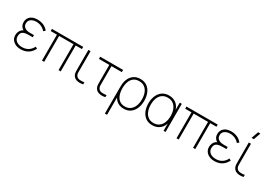

<svg xmlns="http://www.w3.org/2000/svg" viewBox="26 -1860 4490 3195"><g transform="rotate(30 2270.5 -262.5)"><path d="M231 15Q316 15 374.8 -23Q433.5 -61 467 -129L432 -149Q402 -89 352.5 -58Q303 -27 237 -27Q168 -27 125.5 -59.8Q83 -92.5 83 -150Q83 -185.5 96.8 -209.8Q110.5 -234 142.8 -246.5Q175 -259 230 -259H310V-300H231Q168 -300 131.5 -326.8Q95 -353.5 95 -402Q95 -457.5 136.2 -485.2Q177.5 -513 235 -513Q289 -513 334.8 -491Q380.5 -469 409 -433L442 -461Q404.5 -508.5 351.5 -531.8Q298.5 -555 230 -555Q178 -555 137.8 -536.5Q97.5 -518 74.8 -483.8Q52 -449.5 52 -403Q52 -351.5 78.2 -318Q104.5 -284.5 148 -268L154 -288Q113.5 -285 88.5 -262.8Q63.5 -240.5 51.8 -208.8Q40 -177 40 -146Q40 -98 64.8 -61.8Q89.5 -25.5 132.5 -5.2Q175.5 15 231 15Z M679 0H637V-498H517V-540H1117V-498H997V0H955V-498H679Z M1334 5Q1299 0.5 1272.8 -16Q1246.5 -32.5 1232 -63Q1220 -89.5 1218.5 -116.8Q1217 -144 1217 -179V-540H1259V-179Q1259 -144 1259.2 -123Q1259.5 -102 1270 -81Q1281.5 -59.5 1298.2 -49.2Q1315 -39 1339 -36Q1361.5 -34 1385.2 -34.8Q1409 -35.5 1429 -40V0Q1413 3.5 1396.5 5.2Q1380 7 1364.2 7Q1348.5 7 1334 5Z M1760 5Q1725 0.5 1698.8 -16Q1672.5 -32.5 1658 -63Q1646 -89.5 1644.5 -116.8Q1643 -144 1643 -179V-498H1444V-540H1884V-498H1685V-179Q1685 -144 1685.2 -123Q1685.5 -102 1696 -81Q1707.5 -59.5 1724.2 -49.2Q1741 -39 1765 -36Q1787.5 -34 1811.2 -34.8Q1835 -35.5 1855 -40V0Q1839 3.5 1822.8 5.2Q1806.5 7 1790.5 7Q1774.5 7 1760 5Z M2026 240H1984V-241Q1984 -268 1984.8 -287Q1985.5 -306 1986 -317Q1990.5 -385.5 2018 -439.2Q2045.5 -493 2094.5 -524Q2143.5 -555 2213 -555Q2290 -555 2341.8 -517.2Q2393.5 -479.5 2419.8 -415Q2446 -350.5 2446 -271Q2446 -190 2419 -125.2Q2392 -60.5 2340.2 -22.8Q2288.5 15 2214 15Q2147.5 15 2098.8 -15Q2050 -45 2026 -93ZM2211 -27Q2273.5 -27 2315.8 -59Q2358 -91 2379.5 -146.2Q2401 -201.5 2401 -271Q2401 -340 2380.2 -394.8Q2359.5 -449.5 2317.5 -481.2Q2275.5 -513 2211 -513Q2148 -513 2107 -482.2Q2066 -451.5 2046 -397Q2026 -342.5 2026 -272Q2026 -202 2045.8 -146.5Q2065.5 -91 2106.5 -59Q2147.5 -27 2211 -27Z M2761 15Q2684.5 15 2632.2 -22.8Q2580 -60.5 2553 -125Q2526 -189.5 2526 -270Q2526 -350 2552.8 -414.5Q2579.5 -479 2632 -517Q2684.5 -555 2762 -555Q2853 -555 2911.8 -501.5Q2970.5 -448 2983 -355L2973 -328V-540H3012V0H2973V-214L2983 -187Q2970.5 -92.5 2910.8 -38.8Q2851 15 2761 15ZM2761 -27Q2824.5 -27 2867.2 -59Q2910 -91 2931.5 -146.2Q2953 -201.5 2953 -271Q2953 -341.5 2931.2 -396.2Q2909.5 -451 2866.8 -482Q2824 -513 2761 -513Q2696.5 -513 2654.2 -481.2Q2612 -449.5 2591.5 -394.8Q2571 -340 2571 -271Q2571 -201.5 2592.5 -146.2Q2614 -91 2656.2 -59Q2698.5 -27 2761 -27Z M3264 0H3222V-498H3102V-540H3702V-498H3582V0H3540V-498H3264Z M3953 15Q4038 15 4096.8 -23Q4155.5 -61 4189 -129L4154 -149Q4124 -89 4074.5 -58Q4025 -27 3959 -27Q3890 -27 3847.5 -59.8Q3805 -92.5 3805 -150Q3805 -185.5 3818.8 -209.8Q3832.5 -234 3864.8 -246.5Q3897 -259 3952 -259H4032V-300H3953Q3890 -300 3853.5 -326.8Q3817 -353.5 3817 -402Q3817 -457.5 3858.2 -485.2Q3899.5 -513 3957 -513Q4011 -513 4056.8 -491Q4102.5 -469 4131 -433L4164 -461Q4126.5 -508.5 4073.5 -531.8Q4020.5 -555 3952 -555Q3900 -555 3859.8 -536.5Q3819.5 -518 3796.8 -483.8Q3774 -449.5 3774 -403Q3774 -351.5 3800.2 -318Q3826.5 -284.5 3870 -268L3876 -288Q3835.5 -285 3810.5 -262.8Q3785.5 -240.5 3773.8 -208.8Q3762 -177 3762 -146Q3762 -98 3786.8 -61.8Q3811.5 -25.5 3854.5 -5.2Q3897.5 15 3953 15Z M4416 5Q4381 0.5 4354.8 -16Q4328.5 -32.5 4314 -63Q4302 -89.5 4300.5 -116.8Q4299 -144 4299 -179V-540H4341V-179Q4341 -144 4341.2 -123Q4341.5 -102 4352 -81Q4363.5 -59.5 4380.2 -49.2Q4397 -39 4421 -36Q4443.5 -34 4467.2 -34.8Q4491 -35.5 4511 -40V0Q4495 3.5 4478.5 5.2Q4462 7 4446.2 7Q4430.5 7 4416 5ZM4300 -630H4344L4392 -765H4348Z"/></g></svg>

Font: Manrope Variable Light
Style: Regular
Weight: 200
Designer: Mikhail Sharanda
Foundry: Mikhail Sharanda
Version: Version 4.505